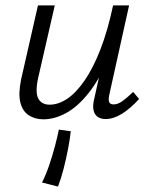

<svg xmlns="http://www.w3.org/2000/svg" viewBox="-20 -434 558 708"><path d="M140 6Q109 6 86 -9Q63 -24 55 -56.5Q47 -89 58 -142L120 -414H182L121 -148Q109 -94 121 -71Q133 -48 163 -48Q195 -48 227.5 -69.5Q260 -91 291.5 -136.5Q323 -182 350 -251Q377 -320 397 -414H439Q415 -300 380.5 -220Q346 -140 306 -90Q266 -40 223.5 -17Q181 6 140 6ZM194 254 135 239Q150 209 162 173.5Q174 138 183 103.5Q192 69 197 44L241 50Q238 78 231 115Q224 152 214.5 188.5Q205 225 194 254ZM369 5Q353 5 341 -2.5Q329 -10 325 -27Q321 -44 328 -72L404 -414H456L384 -89Q379 -69 382 -59Q385 -49 399 -49Q415 -49 432 -61.5Q449 -74 471 -95L493 -69Q460 -33 429 -14Q398 5 369 5Z"/></svg>

Font: Ysabeau Office
Style: Italic
Weight: 400
Italic angle: -12°
Designer: Christian Thalmann (Catharsis Fonts)
Version: Version 2.001;gftools[0.9.30]; featfreeze: tnum,lnum,ss02